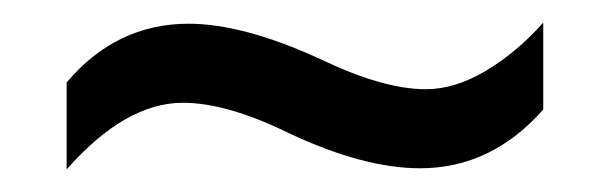

<svg xmlns="http://www.w3.org/2000/svg" viewBox="-20 -438 541 170"><path d="M352 -289Q415 -289 461 -341V-418Q438 -392 410.5 -375.5Q383 -359 357 -359Q319 -359 263 -386Q195 -417 147 -417Q83 -417 39 -365V-288Q91 -347 142 -347Q181 -347 236 -320Q302 -289 352 -289Z"/></svg>

Font: Noto Sans UI SemiCondensed
Style: Regular
Weight: 400
Width: 4
Designer: Monotype Design Team
Foundry: Monotype Imaging Inc.
Version: 1.001